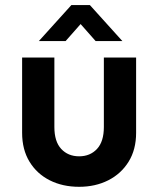

<svg xmlns="http://www.w3.org/2000/svg" viewBox="-20 -718 617 750"><path d="M289.1 11.7Q224.6 11.7 174.3 -13.7Q124 -39.1 95.2 -86.4Q66.4 -133.8 66.4 -199.2V-493.2H192.4V-221.7Q192.4 -165 219.2 -136.2Q246.1 -107.4 289.1 -107.4Q332 -107.4 358.9 -136.2Q385.7 -165 385.7 -221.7V-493.2H511.7V-199.2Q511.7 -133.8 482.4 -86.4Q453.1 -39.1 402.8 -13.7Q352.5 11.7 289.1 11.7ZM131.8 -557.6 258.8 -698.2H331.1L458 -557.6H353.5L294.9 -624L236.3 -557.6Z"/></svg>

Font: Sen
Style: Bold
Weight: 700
Designer: Kosal Sen, Philatype
Foundry: Philatype
Version: Version 2.000;gftools[0.9.31]